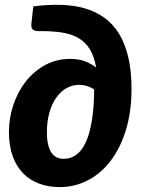

<svg xmlns="http://www.w3.org/2000/svg" viewBox="-20 -756 584 784"><path d="M241 -107.5Q268.5 -107.5 291.2 -123.8Q314 -140 330 -174.5Q346 -209 355 -262.5Q364 -316 364.5 -391Q351.5 -399.5 335.8 -404.5Q320 -409.5 302.5 -409.5Q274 -409.5 250 -395.2Q226 -381 208.5 -355.5Q191 -330 181.2 -294.5Q171.5 -259 171.5 -216.5Q171.5 -186.5 176.5 -165.8Q181.5 -145 190.5 -132Q199.5 -119 212.2 -113.2Q225 -107.5 241 -107.5ZM116 -730Q174.5 -737.5 227 -736.2Q279.5 -735 324 -722.5Q368.5 -710 404.2 -685Q440 -660 465 -620Q490 -580 503.5 -523.8Q517 -467.5 517 -392.5Q517 -300.5 494.5 -226.5Q472 -152.5 432.5 -100.2Q393 -48 339.2 -20Q285.5 8 223 8Q179 8 141 -5.8Q103 -19.5 75.2 -47.5Q47.5 -75.5 32 -117.8Q16.5 -160 16.5 -216.5Q16.5 -275 35 -329.2Q53.5 -383.5 86.5 -424.8Q119.5 -466 165.2 -490.8Q211 -515.5 266.5 -515.5Q299.5 -515.5 324.8 -506.5Q350 -497.5 372.5 -480.5Q364.5 -527 346 -556.2Q327.5 -585.5 298.2 -601.8Q269 -618 229.2 -623.8Q189.5 -629.5 138.5 -629Q119 -629 112.5 -637Q106 -645 108.5 -662Z"/></svg>

Font: Lato ExtraBold
Style: Italic
Weight: 800
Italic angle: -7°
Designer: Lukasz Dziedzic with Adam Twardoch and Botio Nikoltchev
Foundry: tyPoland Lukasz Dziedzic
Version: Version 2.015; 2015-08-06; http://www.latofonts.com/